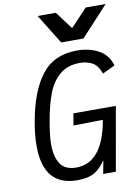

<svg xmlns="http://www.w3.org/2000/svg" viewBox="-104 -1041 810 1119"><g transform="rotate(-10 301.0 -481.5)"><path d="M61.5 -226.5Q61.5 -293 75.5 -370Q106.5 -546 180 -640.5Q253.5 -735 389 -735Q463.5 -735 518 -704.5Q572.5 -674 590 -611.5L516.5 -576.5Q498 -626.5 466.8 -643.8Q435.5 -661 394 -661Q320 -661 273.8 -621.2Q227.5 -581.5 202.8 -516.5Q178 -451.5 161.5 -357.5Q146.5 -273.5 146.5 -221Q146.5 -149.5 174 -106.8Q201.5 -64 269 -64Q425 -64 468.5 -311L294 -308L306 -378H557L490.5 0H415.5L430 -77L426.5 -74.5Q401.5 -35 364.5 -12.5Q327.5 10 262 10Q61.5 10 61.5 -226.5ZM199 -973H306.5L385 -868.5L483.5 -973H601.5L439.5 -797.5H307.5Z"/></g></svg>

Font: JuliaMono Italic
Style: Regular
Weight: 400
Italic angle: -9°
Monospace: yes
Designer: cormullion
Foundry: corm
Version: Version 0.049; ttfautohint (v1.8.4)